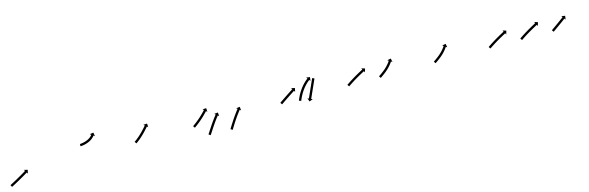

<svg xmlns="http://www.w3.org/2000/svg" viewBox="3 -962 5021 1637"><g transform="rotate(-15 2513.5 -143.5)"><path d="M-20.2 -36.9C-20.7 -36.6 -21.2 -36.3 -21.8 -36.1L-12.7 -18.2C-12.2 -18.5 -11.6 -18.8 -11.1 -19.1L-11.1 -19.1L-11.1 -19.1C-9.5 -19.9 -7.9 -20.7 -6.3 -21.6L-6.3 -21.6L-6.2 -21.6C-3.7 -22.9 -1.2 -24.2 1.3 -25.5L1.3 -25.5L1.3 -25.5C4.6 -27.2 7.9 -29 11.2 -30.7L11.2 -30.7L11.2 -30.7C15.1 -32.8 19 -34.9 22.8 -36.9L22.9 -37L22.9 -37C27.2 -39.3 31.5 -41.6 35.8 -44L35.8 -44L35.8 -44C40.5 -46.5 45.1 -49.1 49.7 -51.6L49.7 -51.6L49.7 -51.6C54.4 -54.3 59.2 -56.9 63.9 -59.6L63.9 -59.6L63.9 -59.6C68.7 -62.3 73.4 -64.9 78.1 -67.6L78.1 -67.6L78.1 -67.6C82.7 -70.2 87.3 -72.9 91.8 -75.5L91.9 -75.5L91.9 -75.5C96.1 -78 100.4 -80.4 104.6 -82.9L104.6 -82.9L104.6 -82.9C108.4 -85.2 112.2 -87.4 116 -89.6L116.1 -89.7L116.1 -89.7C119.3 -91.6 122.5 -93.5 125.7 -95.4L125.7 -95.4L125.7 -95.4C128.1 -96.9 130.6 -98.3 133.1 -99.8C134.7 -100.8 136.2 -101.7 137.8 -102.7C138.4 -103 138.9 -103.4 139.5 -103.7L146.3 -92.4L154.1 -124.3L122.3 -132.1L129.1 -120.8C128.6 -120.5 128 -120.1 127.5 -119.8C125.9 -118.8 124.3 -117.9 122.8 -116.9C120.3 -115.5 117.9 -114 115.4 -112.5L115.4 -112.5L115.4 -112.5C112.2 -110.6 109 -108.8 105.9 -106.9L105.9 -106.9L105.9 -106.9C102.1 -104.6 98.3 -102.4 94.5 -100.2L94.5 -100.2L94.5 -100.2C90.3 -97.7 86.1 -95.3 81.8 -92.8L81.8 -92.8L81.9 -92.8C77.3 -90.2 72.8 -87.6 68.2 -85L68.2 -85L68.2 -85C63.5 -82.3 58.8 -79.7 54.1 -77L54.1 -77L54.1 -77C49.4 -74.4 44.7 -71.7 40 -69.1L40 -69.1L40 -69.1C35.4 -66.6 30.8 -64.1 26.2 -61.5L26.2 -61.5L26.3 -61.6C22 -59.2 17.7 -56.9 13.4 -54.6L13.4 -54.6L13.4 -54.6C9.5 -52.5 5.7 -50.4 1.8 -48.4L1.8 -48.4L1.8 -48.4C-1.4 -46.7 -4.7 -44.9 -8 -43.2L-7.9 -43.2L-7.9 -43.2C-10.4 -41.9 -12.9 -40.6 -15.4 -39.3L-15.4 -39.3L-15.4 -39.3C-17 -38.5 -18.6 -37.7 -20.2 -36.9L-20.2 -36.9Z M641.8 -221.5C641.4 -221.5 641 -221.5 640.7 -221.5L640.9 -201.5C641.3 -201.5 641.8 -201.5 642.2 -201.5C642.2 -201.5 642.2 -201.5 642.2 -201.5C642.3 -201.5 642.3 -201.5 642.3 -201.5C643.7 -201.6 645.2 -201.6 646.6 -201.7C646.6 -201.7 646.7 -201.7 646.7 -201.7C646.7 -201.7 646.8 -201.7 646.8 -201.7C649.2 -201.9 651.6 -202.1 654 -202.3C654 -202.3 654 -202.3 654 -202.4C654.1 -202.4 654.1 -202.4 654.1 -202.4C657.3 -202.7 660.5 -203.2 663.7 -203.6C663.7 -203.6 663.8 -203.6 663.8 -203.6C663.9 -203.6 663.9 -203.7 663.9 -203.7C667.7 -204.3 671.5 -205 675.3 -205.7C675.3 -205.7 675.4 -205.8 675.4 -205.8C675.5 -205.8 675.5 -205.8 675.5 -205.8C679.7 -206.7 683.9 -207.7 688.1 -208.8C688.1 -208.8 688.2 -208.8 688.2 -208.8C688.3 -208.9 688.3 -208.9 688.3 -208.9C692.7 -210.1 697.1 -211.5 701.4 -212.9C701.4 -212.9 701.5 -212.9 701.5 -213C701.6 -213 701.7 -213 701.7 -213C706 -214.6 710.4 -216.3 714.7 -218C714.7 -218 714.8 -218.1 714.8 -218.1C714.9 -218.1 714.9 -218.1 714.9 -218.1C719.1 -220 723.2 -222 727.3 -224.1C727.3 -224.1 727.4 -224.1 727.4 -224.1C727.5 -224.2 727.6 -224.2 727.6 -224.2C731.4 -226.3 735.1 -228.5 738.8 -230.8C738.8 -230.8 738.8 -230.9 738.9 -230.9C738.9 -230.9 739 -231 739 -231C742.3 -233.2 745.5 -235.5 748.6 -237.9C748.6 -237.9 748.7 -237.9 748.8 -238C748.8 -238 748.9 -238.1 748.9 -238.1C751.6 -240.3 754.2 -242.5 756.8 -244.9C756.8 -244.9 756.8 -244.9 756.9 -245C756.9 -245 757 -245.1 757 -245.1C759 -247.1 761 -249.1 763 -251.3C763 -251.3 763 -251.3 763.1 -251.4C763.1 -251.4 763.2 -251.4 763.2 -251.4C764.6 -253.1 766 -254.8 767.4 -256.5C767.4 -256.5 767.5 -256.5 767.5 -256.5C767.5 -256.6 767.5 -256.6 767.5 -256.6C768.4 -257.7 769.3 -258.8 770.1 -260C770.1 -260 770.1 -260 770.1 -260C770.1 -260 770.1 -260 770.1 -260C770.4 -260.4 770.7 -260.8 771 -261.2L781.7 -253.6L776.3 -285.9L744 -280.5L754.7 -272.8C754.4 -272.5 754.2 -272.1 753.9 -271.7C753.9 -271.7 753.9 -271.8 754 -271.8C754 -271.8 754 -271.8 754 -271.8C753.3 -270.8 752.5 -269.9 751.8 -268.9C751.8 -268.9 751.8 -268.9 751.8 -269C751.8 -269 751.9 -269 751.9 -269C750.7 -267.6 749.4 -266.1 748.2 -264.7C748.2 -264.7 748.2 -264.7 748.2 -264.8C748.3 -264.8 748.3 -264.8 748.3 -264.8C746.6 -263 744.8 -261.2 743 -259.4C743 -259.4 743.1 -259.5 743.1 -259.5C743.2 -259.6 743.2 -259.6 743.2 -259.6C741 -257.5 738.6 -255.5 736.2 -253.6C736.2 -253.6 736.3 -253.6 736.4 -253.7C736.4 -253.7 736.5 -253.8 736.5 -253.8C733.7 -251.6 730.8 -249.5 727.8 -247.6C727.8 -247.6 727.9 -247.6 728 -247.6C728 -247.7 728.1 -247.7 728.1 -247.7C724.8 -245.6 721.4 -243.6 717.9 -241.7C717.9 -241.7 718 -241.8 718 -241.8C718.1 -241.8 718.2 -241.9 718.2 -241.9C714.4 -239.9 710.6 -238.1 706.8 -236.4C706.8 -236.4 706.8 -236.4 706.9 -236.5C707 -236.5 707 -236.5 707 -236.5C703 -234.8 699 -233.3 694.9 -231.8C694.9 -231.8 695 -231.8 695 -231.9C695.1 -231.9 695.1 -231.9 695.1 -231.9C691.1 -230.5 687 -229.3 682.8 -228.1C682.8 -228.1 682.9 -228.1 682.9 -228.1C683 -228.2 683 -228.2 683 -228.2C679.1 -227.1 675.2 -226.2 671.2 -225.3C671.2 -225.3 671.3 -225.3 671.3 -225.3C671.3 -225.3 671.4 -225.4 671.4 -225.4C667.8 -224.6 664.3 -224 660.7 -223.4C660.7 -223.4 660.7 -223.4 660.7 -223.4C660.8 -223.4 660.8 -223.4 660.8 -223.4C657.8 -223 654.8 -222.6 651.8 -222.2C651.8 -222.2 651.9 -222.2 651.9 -222.2C652 -222.2 652 -222.2 652 -222.2C649.8 -222 647.6 -221.8 645.4 -221.7C645.4 -221.7 645.4 -221.7 645.4 -221.7C645.5 -221.7 645.5 -221.7 645.5 -221.7C644.2 -221.6 643 -221.6 641.7 -221.5C641.7 -221.5 641.7 -221.5 641.8 -221.5C641.8 -221.5 641.8 -221.5 641.8 -221.5Z M1097.6 -119.5C1097.1 -119.1 1096.6 -118.8 1096.1 -118.4L1107.6 -102C1108.1 -102.4 1108.6 -102.7 1109.1 -103.1L1109.1 -103.1L1109.1 -103.1C1110.5 -104.1 1112 -105.1 1113.4 -106.2L1113.4 -106.2L1113.4 -106.2C1115.7 -107.8 1117.9 -109.4 1120.1 -111C1120.1 -111 1120.1 -111 1120.1 -111C1120.1 -111 1120.1 -111.1 1120.1 -111.1C1123 -113.2 1125.8 -115.3 1128.6 -117.5C1128.6 -117.5 1128.6 -117.5 1128.6 -117.5C1128.6 -117.5 1128.7 -117.5 1128.7 -117.5C1132 -120.1 1135.3 -122.7 1138.5 -125.3C1138.5 -125.3 1138.6 -125.4 1138.6 -125.4C1138.6 -125.4 1138.6 -125.4 1138.6 -125.4C1142.2 -128.4 1145.8 -131.4 1149.4 -134.4C1149.4 -134.4 1149.4 -134.4 1149.4 -134.4C1149.5 -134.4 1149.5 -134.5 1149.5 -134.5C1153.3 -137.7 1157 -141.1 1160.8 -144.4C1160.8 -144.4 1160.8 -144.4 1160.8 -144.4C1160.8 -144.5 1160.8 -144.5 1160.8 -144.5C1164.7 -148 1168.5 -151.5 1172.3 -155.1C1172.3 -155.1 1172.3 -155.1 1172.3 -155.1C1172.3 -155.1 1172.3 -155.2 1172.3 -155.2C1176.1 -158.8 1179.8 -162.4 1183.5 -166.1C1183.5 -166.1 1183.5 -166.1 1183.5 -166.1C1183.5 -166.1 1183.5 -166.2 1183.5 -166.2C1187.1 -169.8 1190.7 -173.4 1194.2 -177.1C1194.2 -177.1 1194.2 -177.1 1194.2 -177.1C1194.2 -177.1 1194.2 -177.1 1194.2 -177.1C1197.5 -180.6 1200.8 -184.1 1204 -187.6L1204 -187.6L1204 -187.7C1207 -190.9 1209.9 -194.1 1212.8 -197.3L1212.8 -197.3L1212.8 -197.3C1215.2 -200.1 1217.7 -202.8 1220.1 -205.6L1220.1 -205.6L1220.1 -205.6C1222.1 -207.8 1224 -209.9 1225.9 -212.1C1227.1 -213.5 1228.3 -214.9 1229.6 -216.3C1230 -216.8 1230.4 -217.3 1230.9 -217.8L1240.8 -209.1L1238.7 -241.8L1205.9 -239.7L1215.8 -231C1215.4 -230.5 1215 -230 1214.5 -229.5C1213.3 -228.1 1212.1 -226.7 1210.8 -225.3C1208.9 -223.1 1207 -221 1205.1 -218.8L1205.2 -218.8L1205.2 -218.8C1202.7 -216.1 1200.3 -213.4 1197.9 -210.6L1197.9 -210.6L1197.9 -210.6C1195 -207.5 1192.2 -204.3 1189.3 -201.2L1189.3 -201.2L1189.3 -201.2C1186.1 -197.7 1182.9 -194.3 1179.7 -190.9C1179.7 -190.9 1179.7 -190.9 1179.7 -190.9C1179.7 -190.9 1179.7 -190.9 1179.7 -190.9C1176.3 -187.3 1172.8 -183.8 1169.3 -180.2C1169.3 -180.2 1169.3 -180.2 1169.3 -180.2C1169.4 -180.3 1169.4 -180.3 1169.4 -180.3C1165.8 -176.7 1162.1 -173.1 1158.4 -169.6C1158.4 -169.6 1158.5 -169.6 1158.5 -169.6C1158.5 -169.6 1158.5 -169.6 1158.5 -169.6C1154.8 -166.1 1151.1 -162.7 1147.4 -159.2C1147.4 -159.2 1147.4 -159.3 1147.4 -159.3C1147.4 -159.3 1147.4 -159.3 1147.4 -159.3C1143.8 -156 1140.1 -152.8 1136.4 -149.6C1136.4 -149.6 1136.4 -149.6 1136.4 -149.6C1136.4 -149.6 1136.5 -149.7 1136.5 -149.7C1133 -146.7 1129.5 -143.8 1125.9 -140.9C1125.9 -140.9 1125.9 -140.9 1126 -140.9C1126 -140.9 1126 -140.9 1126 -140.9C1122.8 -138.4 1119.6 -135.8 1116.4 -133.3C1116.4 -133.3 1116.4 -133.3 1116.4 -133.3C1116.4 -133.3 1116.4 -133.3 1116.4 -133.3C1113.7 -131.2 1110.9 -129.2 1108.2 -127.1C1108.2 -127.1 1108.2 -127.1 1108.2 -127.1C1108.2 -127.1 1108.2 -127.1 1108.2 -127.1C1106.1 -125.5 1103.9 -124 1101.7 -122.4L1101.8 -122.4L1101.8 -122.4C1100.4 -121.4 1099 -120.4 1097.6 -119.5L1097.6 -119.5Z M1613.7 -119.5C1613.2 -119.2 1612.6 -118.8 1612.1 -118.4L1623.6 -102C1624.1 -102.4 1624.6 -102.8 1625.1 -103.1L1625.1 -103.1L1625.1 -103.1C1626.6 -104.2 1628.1 -105.2 1629.6 -106.2L1629.6 -106.2L1629.6 -106.3C1631.9 -107.9 1634.1 -109.5 1636.4 -111.1L1636.4 -111.1L1636.4 -111.2C1639.3 -113.3 1642.3 -115.4 1645.2 -117.6C1645.2 -117.6 1645.2 -117.6 1645.2 -117.6C1645.2 -117.6 1645.2 -117.6 1645.2 -117.6C1648.6 -120.2 1652 -122.8 1655.4 -125.4C1655.4 -125.4 1655.4 -125.4 1655.4 -125.4C1655.4 -125.4 1655.5 -125.4 1655.5 -125.4C1659.2 -128.4 1663 -131.3 1666.7 -134.3C1666.7 -134.3 1666.7 -134.3 1666.7 -134.3C1666.7 -134.3 1666.7 -134.3 1666.7 -134.3C1670.7 -137.5 1674.6 -140.8 1678.5 -144C1678.5 -144 1678.6 -144 1678.6 -144.1C1678.6 -144.1 1678.6 -144.1 1678.6 -144.1C1682.6 -147.5 1686.6 -150.9 1690.6 -154.3C1690.6 -154.3 1690.6 -154.4 1690.6 -154.4C1690.6 -154.4 1690.6 -154.4 1690.6 -154.4C1694.6 -157.9 1698.5 -161.4 1702.4 -164.9C1702.4 -164.9 1702.4 -164.9 1702.4 -164.9C1702.4 -165 1702.4 -165 1702.4 -165C1706.2 -168.4 1709.9 -171.9 1713.6 -175.4C1713.6 -175.4 1713.6 -175.4 1713.6 -175.4C1713.6 -175.5 1713.6 -175.5 1713.6 -175.5C1717.1 -178.8 1720.5 -182.1 1723.9 -185.5C1723.9 -185.5 1723.9 -185.5 1723.9 -185.5C1723.9 -185.5 1723.9 -185.5 1723.9 -185.5C1727 -188.5 1730 -191.6 1733 -194.6L1733 -194.7L1733 -194.7C1735.6 -197.3 1738.1 -199.9 1740.6 -202.5L1740.6 -202.5L1740.6 -202.6C1742.6 -204.6 1744.5 -206.7 1746.5 -208.7L1746.5 -208.7L1746.5 -208.7C1747.7 -210.1 1749 -211.4 1750.2 -212.7C1750.7 -213.2 1751.1 -213.7 1751.5 -214.1L1761.2 -205.2L1760 -237.9L1727.3 -236.8L1736.9 -227.8C1736.5 -227.3 1736 -226.8 1735.6 -226.4C1734.4 -225 1733.1 -223.7 1731.9 -222.4L1731.9 -222.4L1731.9 -222.4C1730 -220.4 1728.1 -218.4 1726.1 -216.3L1726.1 -216.4L1726.2 -216.4C1723.7 -213.8 1721.2 -211.2 1718.7 -208.6L1718.7 -208.6L1718.7 -208.6C1715.7 -205.6 1712.8 -202.6 1709.8 -199.7C1709.8 -199.7 1709.8 -199.7 1709.8 -199.7C1709.8 -199.7 1709.8 -199.7 1709.8 -199.7C1706.5 -196.4 1703.1 -193.1 1699.7 -189.9C1699.7 -189.9 1699.8 -189.9 1699.8 -189.9C1699.8 -189.9 1699.8 -189.9 1699.8 -189.9C1696.2 -186.5 1692.5 -183.1 1688.8 -179.7C1688.8 -179.7 1688.9 -179.7 1688.9 -179.7C1688.9 -179.7 1688.9 -179.7 1688.9 -179.7C1685.1 -176.2 1681.2 -172.8 1677.4 -169.4C1677.4 -169.4 1677.4 -169.4 1677.4 -169.4C1677.4 -169.4 1677.4 -169.4 1677.4 -169.4C1673.5 -166 1669.6 -162.7 1665.7 -159.3C1665.7 -159.3 1665.7 -159.4 1665.7 -159.4C1665.7 -159.4 1665.7 -159.4 1665.7 -159.4C1661.9 -156.2 1658 -153 1654.2 -149.9C1654.2 -149.9 1654.2 -149.9 1654.2 -149.9C1654.2 -149.9 1654.2 -149.9 1654.2 -149.9C1650.5 -147 1646.9 -144.1 1643.2 -141.2C1643.2 -141.2 1643.2 -141.2 1643.2 -141.2C1643.2 -141.2 1643.2 -141.2 1643.2 -141.2C1639.9 -138.7 1636.5 -136.1 1633.2 -133.6C1633.2 -133.6 1633.2 -133.6 1633.2 -133.6C1633.2 -133.6 1633.2 -133.7 1633.2 -133.7C1630.4 -131.5 1627.5 -129.4 1624.6 -127.3L1624.7 -127.3L1624.7 -127.3C1622.4 -125.7 1620.2 -124.1 1618 -122.5L1618 -122.6L1618 -122.6C1616.6 -121.5 1615.1 -120.5 1613.7 -119.5L1613.7 -119.5ZM1721.6 -18.3C1721.2 -17.8 1720.9 -17.4 1720.6 -16.9L1737 -5.5C1737.3 -5.9 1737.7 -6.4 1738 -6.9L1738 -7L1738 -7C1739 -8.4 1740 -9.9 1741 -11.3L1741 -11.3L1741 -11.4C1742.6 -13.7 1744.1 -16 1745.7 -18.3L1745.7 -18.3L1745.7 -18.4C1747.7 -21.5 1749.8 -24.5 1751.8 -27.6L1751.8 -27.7L1751.8 -27.7C1754.2 -31.4 1756.6 -35.1 1759.1 -38.8C1761.8 -43 1764.5 -47.2 1767.3 -51.4L1767.3 -51.4L1767.3 -51.4C1770.2 -56 1773.2 -60.5 1776.1 -65L1776.1 -65L1776.1 -65C1779.2 -69.6 1782.3 -74.3 1785.5 -78.9L1785.5 -78.9L1785.5 -78.9C1788.6 -83.6 1791.8 -88.2 1795 -92.9L1795 -92.8L1795 -92.8C1798.1 -97.3 1801.2 -101.8 1804.4 -106.3L1804.4 -106.3L1804.4 -106.2C1807.4 -110.4 1810.4 -114.6 1813.4 -118.8L1813.4 -118.7L1813.4 -118.7C1816.1 -122.4 1818.9 -126.2 1821.7 -129.9L1821.7 -129.8L1821.6 -129.8C1824 -132.9 1826.4 -136.1 1828.8 -139.2L1828.8 -139.1L1828.8 -139.1C1830.6 -141.5 1832.5 -143.9 1834.4 -146.3L1834.4 -146.3L1834.4 -146.3C1835.6 -147.8 1836.8 -149.3 1838 -150.8L1838 -150.8L1838 -150.8C1838.5 -151.4 1838.9 -151.9 1839.3 -152.4L1849.6 -144.2L1846.2 -176.8L1813.6 -173.3L1823.8 -165C1823.4 -164.5 1822.9 -163.9 1822.5 -163.4L1822.5 -163.4L1822.5 -163.4C1821.2 -161.8 1820 -160.3 1818.7 -158.7L1818.7 -158.7L1818.7 -158.7C1816.8 -156.3 1814.9 -153.9 1813 -151.4L1813 -151.4L1813 -151.4C1810.5 -148.2 1808.1 -145.1 1805.7 -141.9L1805.7 -141.9L1805.7 -141.9C1802.9 -138.1 1800.1 -134.4 1797.3 -130.6L1797.3 -130.6L1797.3 -130.5C1794.2 -126.3 1791.1 -122.1 1788.1 -117.9L1788.1 -117.9L1788.1 -117.8C1784.9 -113.3 1781.7 -108.8 1778.5 -104.2L1778.5 -104.2L1778.5 -104.2C1775.3 -99.5 1772.1 -94.8 1768.9 -90.1L1768.9 -90.1L1768.9 -90.1C1765.7 -85.4 1762.6 -80.7 1759.5 -76L1759.5 -76L1759.5 -76C1756.5 -71.5 1753.5 -66.9 1750.5 -62.4L1750.5 -62.4L1750.5 -62.4C1747.8 -58.2 1745 -53.9 1742.3 -49.7C1739.9 -46 1737.5 -42.3 1735 -38.6L1735 -38.6L1735 -38.6C1733 -35.5 1731 -32.4 1729 -29.4L1729 -29.4L1729 -29.4C1727.5 -27.1 1726 -24.8 1724.4 -22.5L1724.4 -22.5L1724.5 -22.5C1723.5 -21.1 1722.5 -19.7 1721.6 -18.3L1721.6 -18.3ZM1914.3 -13.1C1914 -12.5 1913.6 -11.9 1913.3 -11.3L1930.4 -1.1C1930.8 -1.7 1931.1 -2.2 1931.5 -2.8C1932.4 -4.4 1933.4 -6.1 1934.4 -7.7L1934.4 -7.7L1934.4 -7.7C1935.9 -10.2 1937.5 -12.8 1939 -15.3L1939 -15.3L1939 -15.3C1941 -18.6 1943 -21.8 1945 -25.1L1945 -25.1L1945 -25.1C1947.4 -29 1949.8 -32.8 1952.2 -36.7L1952.2 -36.7L1952.2 -36.7C1954.9 -41 1957.6 -45.3 1960.3 -49.6L1960.3 -49.6L1960.3 -49.5C1963.3 -54.1 1966.2 -58.7 1969.2 -63.3L1969.2 -63.3L1969.2 -63.2C1972.3 -68 1975.4 -72.6 1978.5 -77.3L1978.5 -77.3L1978.5 -77.3C1981.7 -82 1984.8 -86.7 1988 -91.3L1988 -91.3L1988 -91.3C1991.1 -95.8 1994.3 -100.3 1997.5 -104.7L1997.5 -104.7L1997.4 -104.7C2000.4 -108.9 2003.4 -113.1 2006.5 -117.2L2006.5 -117.2L2006.4 -117.2C2009.2 -120.9 2011.9 -124.6 2014.7 -128.3L2014.7 -128.3L2014.7 -128.3C2017 -131.4 2019.4 -134.5 2021.8 -137.6L2021.8 -137.6L2021.8 -137.6C2023.6 -140 2025.5 -142.3 2027.4 -144.7L2027.4 -144.7L2027.4 -144.7C2028.6 -146.2 2029.8 -147.8 2031 -149.3L2031 -149.3L2031 -149.3C2031.4 -149.8 2031.9 -150.3 2032.3 -150.9L2042.6 -142.6L2039 -175.2L2006.4 -171.7L2016.7 -163.4C2016.3 -162.9 2015.8 -162.3 2015.4 -161.8L2015.4 -161.8L2015.4 -161.8C2014.1 -160.2 2012.9 -158.7 2011.7 -157.1L2011.7 -157.1L2011.7 -157.1C2009.8 -154.7 2007.9 -152.3 2006 -149.8L2006 -149.8L2006 -149.8C2003.5 -146.7 2001.1 -143.5 1998.7 -140.3L1998.7 -140.3L1998.7 -140.3C1995.9 -136.6 1993.1 -132.8 1990.3 -129L1990.3 -129L1990.3 -129C1987.2 -124.8 1984.2 -120.6 1981.2 -116.3L1981.2 -116.3L1981.1 -116.3C1977.9 -111.8 1974.8 -107.2 1971.6 -102.7L1971.6 -102.7L1971.6 -102.6C1968.3 -97.9 1965.1 -93.2 1961.9 -88.5L1961.9 -88.5L1961.9 -88.5C1958.7 -83.7 1955.6 -79 1952.5 -74.2L1952.5 -74.2L1952.5 -74.2C1949.4 -69.6 1946.5 -65 1943.5 -60.3L1943.5 -60.3L1943.5 -60.3C1940.7 -56 1938 -51.7 1935.2 -47.3L1935.2 -47.3L1935.2 -47.3C1932.8 -43.4 1930.4 -39.5 1928 -35.6L1928 -35.6L1928 -35.6C1925.9 -32.3 1923.9 -29 1921.9 -25.7L1921.9 -25.7L1921.9 -25.7C1920.3 -23.1 1918.8 -20.6 1917.3 -18L1917.3 -18L1917.3 -18C1916.3 -16.4 1915.3 -14.7 1914.3 -13.1Z M2383.6 -119.4C2383.1 -119.1 2382.6 -118.8 2382.2 -118.5L2393.6 -102C2394.1 -102.4 2394.5 -102.7 2395 -103C2396.3 -103.9 2397.7 -104.9 2399 -105.8C2401.1 -107.2 2403.2 -108.7 2405.2 -110.1C2407.9 -112 2410.6 -113.8 2413.3 -115.7C2416.5 -117.9 2419.7 -120.1 2422.9 -122.3L2422.9 -122.3L2422.9 -122.3C2426.5 -124.7 2430.1 -127.1 2433.7 -129.6L2433.7 -129.6L2433.7 -129.6C2437.5 -132.2 2441.3 -134.8 2445.2 -137.4L2445.2 -137.4L2445.2 -137.4C2449.1 -140 2453.1 -142.7 2457.1 -145.3L2457.1 -145.3L2457.1 -145.3C2461 -148 2465 -150.6 2469 -153.3C2472.8 -155.8 2476.7 -158.4 2480.6 -160.9C2484.2 -163.3 2487.8 -165.7 2491.4 -168.1C2494.6 -170.2 2497.8 -172.3 2501.1 -174.4C2503.8 -176.2 2506.5 -178 2509.3 -179.8C2511.4 -181.2 2513.5 -182.5 2515.6 -183.9C2516.9 -184.8 2518.3 -185.7 2519.6 -186.5C2520.1 -186.9 2520.6 -187.2 2521 -187.5L2528.3 -176.5L2535 -208.5L2502.9 -215.3L2510.1 -204.2C2509.6 -203.9 2509.1 -203.6 2508.7 -203.3C2507.3 -202.4 2506 -201.5 2504.6 -200.6C2502.5 -199.3 2500.4 -197.9 2498.3 -196.5C2495.6 -194.7 2492.8 -192.9 2490.1 -191.2C2486.9 -189 2483.6 -186.9 2480.4 -184.8C2476.8 -182.4 2473.2 -180 2469.5 -177.6C2465.7 -175.1 2461.8 -172.5 2457.9 -169.9C2453.9 -167.3 2449.9 -164.6 2446 -162L2446 -162L2446 -162C2442 -159.3 2438 -156.6 2434 -153.9L2434 -153.9L2434 -153.9C2430.1 -151.3 2426.3 -148.7 2422.4 -146.1L2422.4 -146.1L2422.4 -146.1C2418.8 -143.7 2415.2 -141.2 2411.7 -138.8L2411.7 -138.8L2411.6 -138.8C2408.4 -136.6 2405.2 -134.4 2402 -132.2C2399.3 -130.3 2396.6 -128.4 2393.9 -126.6C2391.8 -125.1 2389.7 -123.7 2387.6 -122.2C2386.3 -121.3 2384.9 -120.4 2383.6 -119.4ZM2716.3 -242.1C2716.6 -242.7 2716.8 -243.3 2717.1 -243.9L2698.8 -252C2698.6 -251.4 2698.3 -250.8 2698 -250.2C2697.3 -248.5 2696.5 -246.8 2695.7 -245.1C2694.6 -242.4 2693.4 -239.8 2692.2 -237.1C2690.6 -233.7 2689.1 -230.2 2687.6 -226.8C2685.7 -222.7 2683.9 -218.6 2682.1 -214.6C2680.1 -210 2678 -205.5 2676 -200.9C2673.8 -196 2671.6 -191.2 2669.5 -186.3C2667.2 -181.3 2665 -176.3 2662.7 -171.2C2660.5 -166.2 2658.2 -161.2 2656 -156.2C2653.8 -151.3 2651.6 -146.4 2649.5 -141.6C2647.4 -137 2645.4 -132.5 2643.4 -127.9C2641.5 -123.8 2639.7 -119.8 2637.9 -115.7C2636.4 -112.2 2634.8 -108.8 2633.3 -105.4C2632.1 -102.7 2630.9 -100 2629.7 -97.4C2629 -95.7 2628.2 -94 2627.4 -92.3C2627.2 -91.7 2626.9 -91 2626.6 -90.4L2614.6 -95.8L2626.3 -65.2L2656.9 -76.9L2644.9 -82.3C2645.1 -82.9 2645.4 -83.5 2645.7 -84.1C2646.5 -85.8 2647.2 -87.5 2648 -89.2C2649.2 -91.9 2650.4 -94.5 2651.5 -97.2C2653.1 -100.6 2654.6 -104.1 2656.2 -107.5C2658 -111.6 2659.8 -115.7 2661.6 -119.8C2663.7 -124.3 2665.7 -128.9 2667.7 -133.4C2669.9 -138.3 2672.1 -143.1 2674.3 -148C2676.5 -153 2678.7 -158.1 2681 -163.1C2683.2 -168.1 2685.5 -173.1 2687.7 -178.1C2689.9 -183 2692.1 -187.9 2694.3 -192.7C2696.3 -197.3 2698.3 -201.8 2700.4 -206.4C2702.2 -210.5 2704 -214.5 2705.8 -218.6C2707.4 -222.1 2708.9 -225.5 2710.4 -229C2711.6 -231.6 2712.8 -234.3 2714 -236.9C2714.8 -238.6 2715.5 -240.3 2716.3 -242.1ZM2540.7 -97.2C2540.4 -96.6 2540.2 -95.9 2539.9 -95.2L2558.5 -88C2558.8 -88.6 2559.1 -89.3 2559.3 -90L2559.3 -90L2559.3 -90C2560.1 -91.8 2560.8 -93.7 2561.6 -95.6C2561.6 -95.6 2561.6 -95.6 2561.6 -95.6C2561.6 -95.6 2561.6 -95.6 2561.6 -95.6C2562.8 -98.5 2564 -101.4 2565.2 -104.3C2565.2 -104.3 2565.2 -104.3 2565.2 -104.3C2565.2 -104.3 2565.2 -104.2 2565.2 -104.2C2566.9 -108 2568.6 -111.7 2570.3 -115.5C2570.3 -115.5 2570.3 -115.5 2570.3 -115.4C2570.3 -115.4 2570.3 -115.4 2570.3 -115.4C2572.4 -119.8 2574.5 -124.1 2576.7 -128.5C2576.7 -128.5 2576.7 -128.5 2576.7 -128.4C2576.7 -128.4 2576.7 -128.4 2576.7 -128.4C2579.2 -133.2 2581.8 -138 2584.5 -142.7C2584.5 -142.7 2584.5 -142.7 2584.4 -142.7C2584.4 -142.7 2584.4 -142.6 2584.4 -142.6C2587.3 -147.7 2590.4 -152.7 2593.4 -157.7C2593.4 -157.7 2593.4 -157.6 2593.4 -157.6C2593.4 -157.6 2593.4 -157.5 2593.4 -157.5C2596.6 -162.6 2600 -167.7 2603.4 -172.6C2603.4 -172.6 2603.4 -172.6 2603.4 -172.6C2603.4 -172.5 2603.4 -172.5 2603.4 -172.5C2606.9 -177.4 2610.5 -182.3 2614.2 -187.1C2614.2 -187.1 2614.2 -187.1 2614.2 -187.1C2614.2 -187 2614.1 -187 2614.1 -187C2617.8 -191.6 2621.6 -196.2 2625.5 -200.7C2625.5 -200.7 2625.4 -200.7 2625.4 -200.6C2625.4 -200.6 2625.4 -200.6 2625.4 -200.6C2629 -204.7 2632.8 -208.8 2636.7 -212.8C2636.7 -212.8 2636.6 -212.8 2636.6 -212.8C2636.6 -212.8 2636.5 -212.7 2636.5 -212.7C2640 -216.3 2643.6 -219.8 2647.2 -223.3C2647.2 -223.3 2647.2 -223.2 2647.2 -223.2C2647.2 -223.2 2647.1 -223.2 2647.1 -223.2C2650.3 -226 2653.4 -228.9 2656.6 -231.7C2656.6 -231.7 2656.6 -231.7 2656.6 -231.6C2656.5 -231.6 2656.5 -231.6 2656.5 -231.6C2659 -233.7 2661.6 -235.8 2664.1 -237.9C2664.1 -237.9 2664.1 -237.9 2664.1 -237.9C2664.1 -237.9 2664 -237.9 2664 -237.9C2665.7 -239.2 2667.4 -240.5 2669 -241.8C2669 -241.8 2669 -241.8 2669 -241.8C2669 -241.8 2669 -241.8 2669 -241.8C2669.6 -242.2 2670.2 -242.7 2670.8 -243.1L2678.8 -232.6L2683.2 -265.1L2650.8 -269.6L2658.7 -259.1C2658.1 -258.6 2657.5 -258.1 2656.9 -257.7C2656.9 -257.7 2656.9 -257.6 2656.8 -257.6C2656.8 -257.6 2656.8 -257.6 2656.8 -257.6C2655.1 -256.3 2653.3 -254.9 2651.6 -253.5C2651.6 -253.5 2651.6 -253.5 2651.5 -253.5C2651.5 -253.5 2651.5 -253.4 2651.5 -253.4C2648.8 -251.3 2646.2 -249.1 2643.6 -246.8C2643.6 -246.8 2643.5 -246.8 2643.5 -246.8C2643.5 -246.8 2643.5 -246.8 2643.5 -246.8C2640.1 -243.8 2636.8 -240.9 2633.6 -237.9C2633.6 -237.9 2633.5 -237.8 2633.5 -237.8C2633.5 -237.8 2633.5 -237.8 2633.5 -237.8C2629.7 -234.2 2626 -230.5 2622.3 -226.8C2622.3 -226.8 2622.3 -226.7 2622.2 -226.7C2622.2 -226.7 2622.2 -226.6 2622.2 -226.6C2618.2 -222.4 2614.3 -218.2 2610.4 -213.9C2610.4 -213.9 2610.4 -213.8 2610.3 -213.8C2610.3 -213.8 2610.3 -213.7 2610.3 -213.7C2606.3 -209 2602.4 -204.3 2598.5 -199.5C2598.5 -199.5 2598.5 -199.5 2598.5 -199.4C2598.4 -199.4 2598.4 -199.4 2598.4 -199.4C2594.6 -194.4 2590.8 -189.3 2587.1 -184.2C2587.1 -184.2 2587.1 -184.1 2587.1 -184.1C2587 -184.1 2587 -184 2587 -184C2583.4 -178.9 2579.9 -173.6 2576.5 -168.4C2576.5 -168.4 2576.5 -168.3 2576.5 -168.3C2576.5 -168.3 2576.5 -168.2 2576.5 -168.2C2573.3 -163.1 2570.1 -157.9 2567.1 -152.7C2567.1 -152.7 2567.1 -152.6 2567.1 -152.6C2567 -152.6 2567 -152.5 2567 -152.5C2564.3 -147.6 2561.6 -142.7 2559 -137.7C2559 -137.7 2558.9 -137.6 2558.9 -137.6C2558.9 -137.6 2558.9 -137.6 2558.9 -137.6C2556.6 -133.1 2554.4 -128.5 2552.2 -124C2552.2 -124 2552.2 -124 2552.2 -124C2552.2 -123.9 2552.2 -123.9 2552.2 -123.9C2550.4 -120.1 2548.6 -116.2 2546.9 -112.3C2546.9 -112.3 2546.9 -112.3 2546.9 -112.3C2546.9 -112.2 2546.9 -112.2 2546.9 -112.2C2545.6 -109.2 2544.3 -106.2 2543.1 -103.2C2543.1 -103.2 2543.1 -103.2 2543.1 -103.2C2543 -103.1 2543 -103.1 2543 -103.1C2542.3 -101.2 2541.5 -99.2 2540.7 -97.3L2540.7 -97.3Z M2975.8 -119.6C2975.2 -119.2 2974.7 -118.8 2974.1 -118.4L2985.5 -102C2986.1 -102.4 2986.7 -102.8 2987.2 -103.2L2987.2 -103.2L2987.2 -103.2C2988.8 -104.3 2990.4 -105.4 2992 -106.5L2992 -106.5L2992 -106.5C2994.4 -108.2 2996.9 -109.8 2999.4 -111.5L2999.4 -111.5L2999.4 -111.5C3002.6 -113.7 3005.8 -115.8 3009.1 -118L3009 -118L3009 -118C3012.9 -120.5 3016.7 -123 3020.6 -125.5L3020.6 -125.5L3020.5 -125.5C3024.9 -128.3 3029.2 -131 3033.5 -133.7L3033.5 -133.7L3033.5 -133.7C3038.1 -136.6 3042.8 -139.5 3047.5 -142.4L3047.4 -142.4L3047.4 -142.3C3052.3 -145.3 3057.1 -148.2 3062 -151.1L3061.9 -151L3061.9 -151C3066.8 -153.9 3071.7 -156.7 3076.5 -159.6L3076.5 -159.5L3076.5 -159.5C3081.2 -162.2 3086 -164.9 3090.7 -167.6L3090.7 -167.6L3090.7 -167.6C3095.1 -170.1 3099.6 -172.5 3104 -175L3104 -175L3104 -175C3107.9 -177.1 3111.9 -179.3 3115.9 -181.5L3115.9 -181.5L3115.9 -181.5C3119.2 -183.3 3122.6 -185.1 3125.9 -186.9C3128.5 -188.3 3131 -189.7 3133.6 -191.1C3135.2 -191.9 3136.9 -192.8 3138.5 -193.7C3139.1 -194 3139.6 -194.3 3140.2 -194.7L3146.5 -183.1L3155.8 -214.5L3124.4 -223.8L3130.7 -212.2C3130.1 -211.9 3129.5 -211.6 3129 -211.3C3127.3 -210.4 3125.7 -209.5 3124.1 -208.7C3121.5 -207.3 3118.9 -205.9 3116.4 -204.5C3113 -202.7 3109.7 -200.9 3106.3 -199L3106.3 -199L3106.3 -199C3102.3 -196.9 3098.3 -194.7 3094.4 -192.5L3094.3 -192.5L3094.3 -192.5C3089.9 -190 3085.4 -187.5 3080.9 -185L3080.9 -185L3080.9 -185C3076.1 -182.3 3071.3 -179.6 3066.6 -176.9L3066.6 -176.9L3066.5 -176.9C3061.6 -174 3056.7 -171.2 3051.8 -168.3L3051.8 -168.3L3051.8 -168.3C3046.8 -165.3 3042 -162.4 3037.1 -159.4L3037.1 -159.4L3037 -159.4C3032.3 -156.5 3027.6 -153.6 3022.9 -150.7L3022.9 -150.7L3022.9 -150.7C3018.5 -147.9 3014.1 -145.1 3009.7 -142.3L3009.7 -142.3L3009.7 -142.3C3005.8 -139.8 3001.9 -137.2 2998 -134.7L2998 -134.7L2998 -134.6C2994.7 -132.5 2991.5 -130.3 2988.2 -128.1L2988.2 -128.1L2988.2 -128.1C2985.7 -126.4 2983.2 -124.7 2980.7 -123L2980.6 -122.9L2980.6 -122.9C2979 -121.8 2977.4 -120.7 2975.8 -119.6L2975.8 -119.6Z M3254.8 -119.6C3254.2 -119.2 3253.7 -118.8 3253.2 -118.5L3264.6 -102C3265.1 -102.4 3265.7 -102.8 3266.2 -103.2C3267.7 -104.2 3269.2 -105.3 3270.8 -106.3L3270.8 -106.3L3270.8 -106.3C3273.1 -108 3275.4 -109.6 3277.8 -111.3L3277.8 -111.3L3277.8 -111.3C3280.8 -113.4 3283.8 -115.5 3286.8 -117.7L3286.8 -117.7L3286.8 -117.7C3290.3 -120.2 3293.8 -122.8 3297.2 -125.3C3297.2 -125.3 3297.2 -125.3 3297.3 -125.3C3297.3 -125.3 3297.3 -125.3 3297.3 -125.3C3301.1 -128.2 3304.8 -131 3308.6 -133.9C3308.6 -133.9 3308.6 -133.9 3308.6 -133.9C3308.6 -134 3308.6 -134 3308.6 -134C3312.5 -137 3316.4 -140.1 3320.3 -143.3C3320.3 -143.3 3320.3 -143.3 3320.3 -143.3C3320.3 -143.4 3320.4 -143.4 3320.4 -143.4C3324.2 -146.6 3328 -149.9 3331.8 -153.3C3331.8 -153.3 3331.8 -153.3 3331.8 -153.3C3331.9 -153.3 3331.9 -153.4 3331.9 -153.4C3335.6 -156.7 3339.2 -160.2 3342.8 -163.6C3342.8 -163.6 3342.8 -163.7 3342.8 -163.7C3342.9 -163.7 3342.9 -163.8 3342.9 -163.8C3346.3 -167.2 3349.6 -170.6 3352.9 -174.1C3352.9 -174.1 3352.9 -174.1 3352.9 -174.2C3353 -174.2 3353 -174.2 3353 -174.2C3356 -177.6 3359 -180.9 3361.9 -184.4C3361.9 -184.4 3361.9 -184.4 3362 -184.4C3362 -184.4 3362 -184.5 3362 -184.5C3364.6 -187.6 3367.1 -190.7 3369.7 -193.9C3369.7 -193.9 3369.7 -193.9 3369.7 -193.9C3369.7 -193.9 3369.7 -194 3369.7 -194C3371.8 -196.7 3373.9 -199.4 3376 -202.2C3376 -202.2 3376 -202.2 3376 -202.2C3376 -202.3 3376 -202.3 3376 -202.3C3377.6 -204.4 3379.2 -206.6 3380.7 -208.8C3380.7 -208.8 3380.7 -208.8 3380.7 -208.8C3380.7 -208.8 3380.7 -208.8 3380.7 -208.8C3381.7 -210.2 3382.7 -211.7 3383.7 -213.1L3383.7 -213.1L3383.7 -213.1C3384.1 -213.6 3384.4 -214.1 3384.7 -214.6L3395.6 -207.2L3389.5 -239.4L3357.3 -233.3L3368.2 -225.9C3367.9 -225.4 3367.5 -224.9 3367.2 -224.4L3367.2 -224.4L3367.2 -224.4C3366.3 -223 3365.3 -221.7 3364.4 -220.3C3364.4 -220.3 3364.4 -220.3 3364.4 -220.3C3364.4 -220.3 3364.4 -220.3 3364.4 -220.3C3362.9 -218.2 3361.4 -216.1 3359.9 -214.1C3359.9 -214.1 3359.9 -214.1 3359.9 -214.1C3359.9 -214.1 3359.9 -214.1 3359.9 -214.1C3357.9 -211.5 3355.9 -208.8 3353.9 -206.2C3353.9 -206.2 3353.9 -206.2 3353.9 -206.2C3354 -206.3 3354 -206.3 3354 -206.3C3351.6 -203.2 3349.1 -200.2 3346.6 -197.2C3346.6 -197.2 3346.6 -197.3 3346.7 -197.3C3346.7 -197.3 3346.7 -197.4 3346.7 -197.4C3343.9 -194.1 3341.1 -190.9 3338.2 -187.7C3338.2 -187.7 3338.2 -187.7 3338.2 -187.7C3338.3 -187.8 3338.3 -187.8 3338.3 -187.8C3335.1 -184.4 3332 -181.1 3328.7 -177.9C3328.7 -177.9 3328.7 -177.9 3328.8 -177.9C3328.8 -177.9 3328.8 -178 3328.8 -178C3325.4 -174.6 3321.9 -171.4 3318.4 -168.1C3318.4 -168.1 3318.4 -168.1 3318.4 -168.2C3318.5 -168.2 3318.5 -168.2 3318.5 -168.2C3314.9 -165 3311.2 -161.8 3307.5 -158.7C3307.5 -158.7 3307.5 -158.7 3307.5 -158.7C3307.5 -158.7 3307.6 -158.8 3307.6 -158.8C3303.8 -155.7 3300.1 -152.7 3296.3 -149.7C3296.3 -149.7 3296.3 -149.7 3296.3 -149.7C3296.3 -149.7 3296.4 -149.7 3296.4 -149.7C3292.7 -146.9 3289 -144.1 3285.3 -141.4C3285.3 -141.4 3285.3 -141.4 3285.3 -141.4C3285.4 -141.4 3285.4 -141.4 3285.4 -141.4C3282 -138.9 3278.5 -136.4 3275.1 -133.9L3275.1 -133.9L3275.1 -133.9C3272.2 -131.8 3269.2 -129.7 3266.3 -127.6L3266.3 -127.6L3266.3 -127.6C3263.9 -126 3261.6 -124.4 3259.3 -122.7L3259.3 -122.7L3259.3 -122.7C3257.8 -121.7 3256.3 -120.6 3254.8 -119.6Z M3738.8 -119.6C3738.2 -119.2 3737.7 -118.8 3737.2 -118.5L3748.6 -102C3749.1 -102.4 3749.7 -102.8 3750.2 -103.2C3751.7 -104.2 3753.2 -105.3 3754.8 -106.3L3754.8 -106.3L3754.8 -106.3C3757.1 -108 3759.4 -109.6 3761.8 -111.3L3761.8 -111.3L3761.8 -111.3C3764.8 -113.4 3767.8 -115.5 3770.8 -117.7L3770.8 -117.7L3770.8 -117.7C3774.3 -120.2 3777.8 -122.8 3781.2 -125.3C3781.2 -125.3 3781.2 -125.3 3781.3 -125.3C3781.3 -125.3 3781.3 -125.3 3781.3 -125.3C3785.1 -128.2 3788.8 -131 3792.6 -133.9C3792.6 -133.9 3792.6 -133.9 3792.6 -133.9C3792.6 -134 3792.6 -134 3792.6 -134C3796.5 -137 3800.4 -140.1 3804.3 -143.3C3804.3 -143.3 3804.3 -143.3 3804.3 -143.3C3804.3 -143.4 3804.4 -143.4 3804.4 -143.4C3808.2 -146.6 3812 -149.9 3815.8 -153.3C3815.8 -153.3 3815.8 -153.3 3815.8 -153.3C3815.9 -153.3 3815.9 -153.4 3815.9 -153.4C3819.6 -156.7 3823.2 -160.2 3826.8 -163.6C3826.8 -163.6 3826.8 -163.7 3826.8 -163.7C3826.9 -163.7 3826.9 -163.8 3826.9 -163.8C3830.3 -167.2 3833.6 -170.6 3836.9 -174.1C3836.9 -174.1 3836.9 -174.1 3836.9 -174.2C3837 -174.2 3837 -174.2 3837 -174.2C3840 -177.6 3843 -180.9 3845.9 -184.4C3845.9 -184.4 3845.9 -184.4 3846 -184.4C3846 -184.4 3846 -184.5 3846 -184.5C3848.6 -187.6 3851.1 -190.7 3853.7 -193.9C3853.7 -193.9 3853.7 -193.9 3853.7 -193.9C3853.7 -193.9 3853.7 -194 3853.7 -194C3855.8 -196.7 3857.9 -199.4 3860 -202.2C3860 -202.2 3860 -202.2 3860 -202.2C3860 -202.3 3860 -202.3 3860 -202.3C3861.6 -204.4 3863.2 -206.6 3864.7 -208.8C3864.7 -208.8 3864.7 -208.8 3864.7 -208.8C3864.7 -208.8 3864.7 -208.8 3864.7 -208.8C3865.7 -210.2 3866.7 -211.7 3867.7 -213.1L3867.7 -213.1L3867.7 -213.1C3868.1 -213.6 3868.4 -214.1 3868.7 -214.6L3879.6 -207.2L3873.5 -239.4L3841.3 -233.3L3852.2 -225.9C3851.9 -225.4 3851.5 -224.9 3851.2 -224.4L3851.2 -224.4L3851.2 -224.4C3850.3 -223 3849.3 -221.7 3848.4 -220.3C3848.4 -220.3 3848.4 -220.3 3848.4 -220.3C3848.4 -220.3 3848.4 -220.3 3848.4 -220.3C3846.9 -218.2 3845.4 -216.1 3843.9 -214.1C3843.9 -214.1 3843.9 -214.1 3843.9 -214.1C3843.9 -214.1 3843.9 -214.1 3843.9 -214.1C3841.9 -211.5 3839.9 -208.8 3837.9 -206.2C3837.9 -206.2 3837.9 -206.2 3837.9 -206.2C3838 -206.3 3838 -206.3 3838 -206.3C3835.6 -203.2 3833.1 -200.2 3830.6 -197.2C3830.6 -197.2 3830.6 -197.3 3830.7 -197.3C3830.7 -197.3 3830.7 -197.4 3830.7 -197.4C3827.9 -194.1 3825.1 -190.9 3822.2 -187.7C3822.2 -187.7 3822.2 -187.7 3822.2 -187.7C3822.3 -187.8 3822.3 -187.8 3822.3 -187.8C3819.1 -184.4 3816 -181.1 3812.7 -177.9C3812.7 -177.9 3812.7 -177.9 3812.8 -177.9C3812.8 -177.9 3812.8 -178 3812.8 -178C3809.4 -174.6 3805.9 -171.4 3802.4 -168.1C3802.4 -168.1 3802.4 -168.1 3802.4 -168.2C3802.5 -168.2 3802.5 -168.2 3802.5 -168.2C3798.9 -165 3795.2 -161.8 3791.5 -158.7C3791.5 -158.7 3791.5 -158.7 3791.5 -158.7C3791.5 -158.7 3791.6 -158.8 3791.6 -158.8C3787.8 -155.7 3784.1 -152.7 3780.3 -149.7C3780.3 -149.7 3780.3 -149.7 3780.3 -149.7C3780.3 -149.7 3780.4 -149.7 3780.4 -149.7C3776.7 -146.9 3773 -144.1 3769.3 -141.4C3769.3 -141.4 3769.3 -141.4 3769.3 -141.4C3769.4 -141.4 3769.4 -141.4 3769.4 -141.4C3766 -138.9 3762.5 -136.4 3759.1 -133.9L3759.1 -133.9L3759.1 -133.9C3756.2 -131.8 3753.2 -129.7 3750.3 -127.6L3750.3 -127.6L3750.3 -127.6C3747.9 -126 3745.6 -124.4 3743.3 -122.7L3743.3 -122.7L3743.3 -122.7C3741.8 -121.7 3740.3 -120.6 3738.8 -119.6Z M4222.8 -119.6C4222.2 -119.2 4221.7 -118.8 4221.1 -118.4L4232.5 -102C4233.1 -102.4 4233.7 -102.8 4234.2 -103.2L4234.2 -103.2L4234.2 -103.2C4235.8 -104.3 4237.4 -105.4 4239 -106.5L4239 -106.5L4239 -106.5C4241.4 -108.2 4243.9 -109.8 4246.4 -111.5L4246.4 -111.5L4246.4 -111.5C4249.6 -113.7 4252.8 -115.8 4256.1 -118L4256 -118L4256 -118C4259.9 -120.5 4263.7 -123 4267.6 -125.5L4267.6 -125.5L4267.5 -125.5C4271.9 -128.3 4276.2 -131 4280.5 -133.7L4280.5 -133.7L4280.5 -133.7C4285.1 -136.6 4289.8 -139.5 4294.5 -142.4L4294.4 -142.4L4294.4 -142.3C4299.3 -145.3 4304.1 -148.2 4309 -151.1L4308.9 -151L4308.9 -151C4313.8 -153.9 4318.7 -156.7 4323.5 -159.6L4323.5 -159.5L4323.5 -159.5C4328.2 -162.2 4333 -164.9 4337.7 -167.6L4337.7 -167.6L4337.7 -167.6C4342.1 -170.1 4346.6 -172.5 4351 -175L4351 -175L4351 -175C4354.9 -177.1 4358.9 -179.3 4362.9 -181.5L4362.9 -181.5L4362.9 -181.5C4366.2 -183.3 4369.6 -185.1 4372.9 -186.9C4375.5 -188.3 4378 -189.7 4380.6 -191.1C4382.2 -191.9 4383.9 -192.8 4385.5 -193.7C4386.1 -194 4386.6 -194.3 4387.2 -194.7L4393.5 -183.1L4402.8 -214.5L4371.4 -223.8L4377.7 -212.2C4377.1 -211.9 4376.5 -211.6 4376 -211.3C4374.3 -210.4 4372.7 -209.5 4371.1 -208.7C4368.5 -207.3 4365.9 -205.9 4363.4 -204.5C4360 -202.7 4356.7 -200.9 4353.3 -199L4353.3 -199L4353.3 -199C4349.3 -196.9 4345.3 -194.7 4341.4 -192.5L4341.3 -192.5L4341.3 -192.5C4336.9 -190 4332.4 -187.5 4327.9 -185L4327.9 -185L4327.9 -185C4323.1 -182.3 4318.3 -179.6 4313.6 -176.9L4313.6 -176.9L4313.5 -176.9C4308.6 -174 4303.7 -171.2 4298.8 -168.3L4298.8 -168.3L4298.8 -168.3C4293.8 -165.3 4289 -162.4 4284.1 -159.4L4284.1 -159.4L4284 -159.4C4279.3 -156.5 4274.6 -153.6 4269.9 -150.7L4269.9 -150.7L4269.9 -150.7C4265.5 -147.9 4261.1 -145.1 4256.7 -142.3L4256.7 -142.3L4256.7 -142.3C4252.8 -139.8 4248.9 -137.2 4245 -134.7L4245 -134.7L4245 -134.6C4241.7 -132.5 4238.5 -130.3 4235.2 -128.1L4235.2 -128.1L4235.2 -128.1C4232.7 -126.4 4230.2 -124.7 4227.7 -123L4227.6 -122.9L4227.6 -122.9C4226 -121.8 4224.4 -120.7 4222.8 -119.6L4222.8 -119.6Z M4501.8 -119.6C4501.2 -119.2 4500.7 -118.8 4500.1 -118.4L4511.5 -102C4512.1 -102.4 4512.7 -102.8 4513.2 -103.2L4513.2 -103.2L4513.2 -103.2C4514.8 -104.3 4516.4 -105.4 4518 -106.5L4518 -106.5L4518 -106.5C4520.4 -108.2 4522.9 -109.8 4525.4 -111.5L4525.4 -111.5L4525.4 -111.5C4528.6 -113.7 4531.8 -115.8 4535.1 -118L4535 -118L4535 -118C4538.9 -120.5 4542.7 -123 4546.6 -125.5L4546.6 -125.5L4546.5 -125.5C4550.9 -128.3 4555.2 -131 4559.5 -133.7L4559.5 -133.7L4559.5 -133.7C4564.1 -136.6 4568.8 -139.5 4573.5 -142.4L4573.4 -142.4L4573.4 -142.3C4578.3 -145.3 4583.1 -148.2 4588 -151.1L4587.9 -151L4587.9 -151C4592.8 -153.9 4597.7 -156.7 4602.5 -159.6L4602.5 -159.5L4602.5 -159.5C4607.2 -162.2 4612 -164.9 4616.7 -167.6L4616.7 -167.6L4616.7 -167.6C4621.1 -170.1 4625.6 -172.5 4630 -175L4630 -175L4630 -175C4633.9 -177.1 4637.9 -179.3 4641.9 -181.5L4641.9 -181.5L4641.9 -181.5C4645.2 -183.3 4648.6 -185.1 4651.9 -186.9C4654.5 -188.3 4657 -189.7 4659.6 -191.1C4661.2 -191.9 4662.9 -192.8 4664.5 -193.7C4665.1 -194 4665.6 -194.3 4666.2 -194.7L4672.5 -183.1L4681.8 -214.5L4650.4 -223.8L4656.7 -212.2C4656.1 -211.9 4655.5 -211.6 4655 -211.3C4653.3 -210.4 4651.7 -209.5 4650.1 -208.7C4647.5 -207.3 4644.9 -205.9 4642.4 -204.5C4639 -202.7 4635.7 -200.9 4632.3 -199L4632.3 -199L4632.3 -199C4628.3 -196.9 4624.3 -194.7 4620.4 -192.5L4620.3 -192.5L4620.3 -192.5C4615.9 -190 4611.4 -187.5 4606.9 -185L4606.9 -185L4606.9 -185C4602.1 -182.3 4597.3 -179.6 4592.6 -176.9L4592.6 -176.9L4592.5 -176.9C4587.6 -174 4582.7 -171.2 4577.8 -168.3L4577.8 -168.3L4577.8 -168.3C4572.8 -165.3 4568 -162.4 4563.1 -159.4L4563.1 -159.4L4563 -159.4C4558.3 -156.5 4553.6 -153.6 4548.9 -150.7L4548.9 -150.7L4548.9 -150.7C4544.5 -147.9 4540.1 -145.1 4535.7 -142.3L4535.7 -142.3L4535.7 -142.3C4531.8 -139.8 4527.9 -137.2 4524 -134.7L4524 -134.7L4524 -134.6C4520.7 -132.5 4517.5 -130.3 4514.2 -128.1L4514.2 -128.1L4514.2 -128.1C4511.7 -126.4 4509.2 -124.7 4506.7 -123L4506.6 -122.9L4506.6 -122.9C4505 -121.8 4503.4 -120.7 4501.8 -119.6L4501.8 -119.6Z M4780.1 -117.8C4779.6 -117.5 4779.2 -117.1 4778.7 -116.8L4790.3 -100.5C4790.8 -100.8 4791.2 -101.2 4791.7 -101.5C4792.9 -102.4 4794.2 -103.3 4795.4 -104.1C4797.4 -105.5 4799.3 -106.9 4801.3 -108.3C4803.8 -110.1 4806.3 -111.9 4808.8 -113.7C4811.8 -115.8 4814.8 -117.9 4817.8 -120C4821.1 -122.4 4824.4 -124.7 4827.7 -127.1C4831.3 -129.6 4834.8 -132.1 4838.4 -134.7C4842 -137.3 4845.6 -139.9 4849.3 -142.5C4852.9 -145.1 4856.6 -147.8 4860.2 -150.4L4860.2 -150.4L4860.2 -150.4C4863.7 -152.9 4867.2 -155.5 4870.7 -158L4870.7 -158L4870.7 -158C4874 -160.4 4877.3 -162.8 4880.5 -165.2L4880.5 -165.2L4880.5 -165.2C4883.5 -167.3 4886.4 -169.5 4889.3 -171.6L4889.3 -171.6L4889.3 -171.6C4891.8 -173.5 4894.2 -175.3 4896.7 -177.1C4898.6 -178.5 4900.5 -179.9 4902.4 -181.3C4903.6 -182.3 4904.8 -183.2 4906 -184.1C4906.4 -184.4 4906.9 -184.7 4907.3 -185L4915.2 -174.5L4919.8 -206.9L4887.4 -211.6L4895.3 -201C4894.9 -200.7 4894.4 -200.4 4894 -200.1C4892.8 -199.2 4891.6 -198.3 4890.4 -197.4C4888.5 -196 4886.6 -194.6 4884.7 -193.2C4882.3 -191.4 4879.9 -189.5 4877.4 -187.7L4877.4 -187.7L4877.4 -187.7C4874.5 -185.6 4871.6 -183.5 4868.7 -181.3L4868.7 -181.3L4868.7 -181.3C4865.5 -178.9 4862.2 -176.6 4858.9 -174.2L4858.9 -174.2L4858.9 -174.2C4855.5 -171.7 4852 -169.1 4848.5 -166.6L4848.5 -166.6L4848.5 -166.6C4844.9 -164 4841.2 -161.4 4837.6 -158.8C4834 -156.1 4830.3 -153.5 4826.7 -150.9C4823.2 -148.4 4819.7 -145.9 4816.1 -143.4C4812.8 -141 4809.5 -138.7 4806.2 -136.3C4803.2 -134.2 4800.2 -132.1 4797.3 -130C4794.7 -128.2 4792.2 -126.4 4789.7 -124.6C4787.7 -123.2 4785.8 -121.8 4783.8 -120.5C4782.6 -119.6 4781.3 -118.7 4780.1 -117.8Z"/></g></svg>

Font: FRB American Cursive Just Arrows Ultra
Style: Bold Italic
Weight: 1000
Italic angle: -25°
Version: Version 2.0;Modular Font Editor K font №1